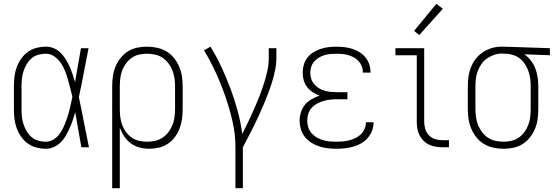

<svg xmlns="http://www.w3.org/2000/svg" viewBox="-20 -773 2915 1008"><path d="M221 8Q196 8 171 1.5Q146 -5 125.5 -20Q105 -35 90.5 -56Q76 -77 67.5 -100.5Q59 -124 56 -149.5Q53 -175 53 -200V-320Q53 -345 56 -370.5Q59 -396 67.5 -419.5Q76 -443 90.5 -464Q105 -485 125.5 -500Q146 -515 171 -521.5Q196 -528 221 -528Q243 -528 263 -519.5Q283 -511 298.5 -495.5Q314 -480 325.5 -461.5Q337 -443 345.5 -423.5Q354 -404 361 -383.5Q368 -363 374 -342Q382 -387 389.5 -431.5Q397 -476 405 -520H445Q432 -456 420 -391.5Q408 -327 394 -263Q408 -198 420.5 -132Q433 -66 447 0H407Q399 -46 391 -92Q383 -138 375 -184Q369 -163 362 -142Q355 -121 346 -101Q337 -81 326 -61.5Q315 -42 299.5 -26.5Q284 -11 263.5 -1.5Q243 8 221 8ZM221 -29Q245 -29 265.5 -43.5Q286 -58 299 -79Q312 -100 321 -122.5Q330 -145 337 -168.5Q344 -192 349.5 -216Q355 -240 360 -264Q355 -287 349 -310Q343 -333 336.5 -356Q330 -379 321 -401.5Q312 -424 298.5 -443.5Q285 -463 265 -477Q245 -491 221 -491Q201 -491 181 -485.5Q161 -480 146 -467Q131 -454 120.5 -436.5Q110 -419 103.5 -399.5Q97 -380 95 -360Q93 -340 93 -320V-200Q93 -180 95 -160Q97 -140 103.5 -120.5Q110 -101 120.5 -83.5Q131 -66 146 -53Q161 -40 181 -34.5Q201 -29 221 -29Z M569 215V-320Q569 -346 572.5 -372Q576 -398 586 -422.5Q596 -447 612.5 -468Q629 -489 651 -503Q673 -517 699 -522.5Q725 -528 751 -528Q777 -528 803.5 -522.5Q830 -517 853 -503.5Q876 -490 893 -469Q910 -448 920.5 -423.5Q931 -399 935 -373Q939 -347 939 -320V-200Q939 -174 935.5 -148.5Q932 -123 923 -99Q914 -75 898.5 -54Q883 -33 861.5 -18.5Q840 -4 814.5 2Q789 8 764 8Q738 8 713 1.5Q688 -5 667.5 -20Q647 -35 632.5 -56.5Q618 -78 609 -102V215ZM751 -29Q772 -29 793.5 -33.5Q815 -38 833 -50Q851 -62 864 -79Q877 -96 885 -116Q893 -136 896 -157.5Q899 -179 899 -200V-320Q899 -341 896 -362.5Q893 -384 885 -404Q877 -424 864 -441Q851 -458 833 -470Q815 -482 793.5 -486.5Q772 -491 751 -491Q730 -491 709 -486Q688 -481 671 -469Q654 -457 641.5 -440Q629 -423 621.5 -403Q614 -383 611.5 -362Q609 -341 609 -320V-200Q609 -179 611.5 -158Q614 -137 621.5 -117Q629 -97 641.5 -80Q654 -63 671 -51Q688 -39 709 -34Q730 -29 751 -29Z M1216 215V0Q1216 -68 1201 -134Q1186 -200 1164 -264Q1142 -328 1114 -389.5Q1086 -451 1051 -509L1085 -528Q1117 -476 1143 -420Q1169 -364 1190.5 -306.5Q1212 -249 1228 -189.5Q1244 -130 1252 -70Q1268 -101 1283 -133Q1298 -165 1312.5 -197.5Q1327 -230 1340 -263Q1353 -296 1364 -329.5Q1375 -363 1383 -398Q1391 -433 1391 -468V-520H1431V-468Q1431 -437 1424.5 -406Q1418 -375 1409 -344.5Q1400 -314 1388.5 -284.5Q1377 -255 1365 -226Q1353 -197 1340 -168.5Q1327 -140 1313 -112Q1299 -84 1284.5 -56Q1270 -28 1255 0V215Z M1747 8Q1724 8 1701.5 5.5Q1679 3 1657 -4Q1635 -11 1615 -23.5Q1595 -36 1581 -53.5Q1567 -71 1560 -93.5Q1553 -116 1553 -139Q1553 -162 1560 -184Q1567 -206 1581.5 -223.5Q1596 -241 1616.5 -252.5Q1637 -264 1658 -271Q1639 -278 1622 -289Q1605 -300 1592.5 -316Q1580 -332 1574.5 -351.5Q1569 -371 1569 -392Q1569 -413 1575 -433.5Q1581 -454 1594 -470.5Q1607 -487 1625.5 -498.5Q1644 -510 1664 -516.5Q1684 -523 1705 -525.5Q1726 -528 1747 -528Q1768 -528 1788.5 -525.5Q1809 -523 1828.5 -517Q1848 -511 1866 -500Q1884 -489 1897.5 -473Q1911 -457 1918 -437Q1925 -417 1925 -397Q1925 -395 1925 -394Q1925 -393 1925 -392H1885Q1885 -393 1885 -393.5Q1885 -394 1885 -395Q1885 -411 1879 -426Q1873 -441 1862.5 -452.5Q1852 -464 1838 -471.5Q1824 -479 1809 -483.5Q1794 -488 1778.5 -489.5Q1763 -491 1747 -491Q1731 -491 1715 -489.5Q1699 -488 1683.5 -483.5Q1668 -479 1654 -470.5Q1640 -462 1629.5 -450Q1619 -438 1614 -422.5Q1609 -407 1609 -391Q1609 -375 1614 -359Q1619 -343 1630 -330.5Q1641 -318 1655 -309.5Q1669 -301 1685 -296.5Q1701 -292 1717.5 -290.5Q1734 -289 1750 -289H1804V-252H1750Q1732 -252 1714 -250Q1696 -248 1678.5 -243Q1661 -238 1644.5 -229Q1628 -220 1616 -206.5Q1604 -193 1598.5 -175.5Q1593 -158 1593 -139Q1593 -122 1598.5 -104.5Q1604 -87 1616 -73.5Q1628 -60 1643.5 -51Q1659 -42 1676.5 -37Q1694 -32 1711.5 -30.5Q1729 -29 1747 -29Q1764 -29 1781 -30.5Q1798 -32 1814.5 -36.5Q1831 -41 1846.5 -48.5Q1862 -56 1874.5 -68Q1887 -80 1894 -96Q1901 -112 1901 -129Q1901 -129 1901 -129.5Q1901 -130 1901 -131H1941Q1941 -130 1941 -129.5Q1941 -129 1941 -128Q1941 -106 1932.5 -85Q1924 -64 1909.5 -47.5Q1895 -31 1875.5 -20Q1856 -9 1834.5 -3Q1813 3 1791 5.5Q1769 8 1747 8Z M2302 0Q2284 0 2266 -3Q2248 -6 2231.5 -14Q2215 -22 2202.5 -35Q2190 -48 2182 -64Q2174 -80 2171 -98Q2168 -116 2168 -134V-483H2056V-520H2207V-134Q2207 -115 2212.5 -96Q2218 -77 2231.5 -63Q2245 -49 2263.5 -43Q2282 -37 2302 -37H2337V0ZM2181 -589 2154 -611 2271 -753 2305 -727Z M2624 8Q2598 8 2571.5 2.5Q2545 -3 2522 -16.5Q2499 -30 2482 -51Q2465 -72 2454.5 -96.5Q2444 -121 2440 -147Q2436 -173 2436 -200V-320Q2436 -346 2439.5 -371Q2443 -396 2452.5 -420Q2462 -444 2478 -464.5Q2494 -485 2515.5 -499Q2537 -513 2561.5 -520.5Q2586 -528 2612 -528Q2615 -528 2618.5 -528Q2622 -528 2625 -528L2867 -520V-483L2733 -488Q2752 -474 2767 -455Q2782 -436 2790.5 -413.5Q2799 -391 2802.5 -367.5Q2806 -344 2806 -320V-200Q2806 -174 2802.5 -148Q2799 -122 2789 -97.5Q2779 -73 2762.5 -52Q2746 -31 2724 -17Q2702 -3 2676 2.5Q2650 8 2624 8ZM2624 -29Q2645 -29 2666 -34Q2687 -39 2704 -51Q2721 -63 2733.5 -80Q2746 -97 2753.5 -117Q2761 -137 2763.5 -158Q2766 -179 2766 -200V-320Q2766 -340 2763.5 -360Q2761 -380 2754.5 -398.5Q2748 -417 2737.5 -434Q2727 -451 2711.5 -464Q2696 -477 2676.5 -483.5Q2657 -490 2638 -491H2625Q2622 -491 2619.5 -491.5Q2617 -492 2615 -492Q2594 -492 2574 -485Q2554 -478 2537 -466.5Q2520 -455 2508 -437.5Q2496 -420 2488.5 -401Q2481 -382 2478.5 -361.5Q2476 -341 2476 -320V-200Q2476 -179 2479 -157.5Q2482 -136 2490 -116Q2498 -96 2511 -79Q2524 -62 2542 -50Q2560 -38 2581.5 -33.5Q2603 -29 2624 -29Z"/></svg>

Font: Zed Sans Extralight
Style: Regular
Weight: 200
Designer: Belleve Invis
Foundry: Belleve Invis
Version: Version 1.0.0; ttfautohint (v1.8.4)